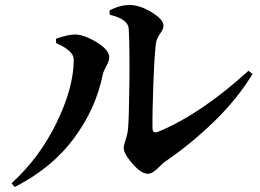

<svg xmlns="http://www.w3.org/2000/svg" viewBox="-20 -736 1040 768"><path d="M419 -677 418 -694Q459 -716 499 -716Q539 -716 586.5 -687Q634 -658 634 -633Q634 -620 620.5 -601.5Q607 -583 604 -564Q598 -523 593.5 -402.5Q589 -282 590 -224Q590 -200 613 -209Q784 -280 974 -453L990 -440Q931 -342 837.5 -251Q744 -160 641 -90Q633 -85 620 -71.5Q607 -58 595 -49.5Q583 -41 571 -41Q545 -41 510 -81Q475 -121 475 -144Q475 -155 482.5 -177Q490 -199 492 -220Q496 -260 497.5 -402.5Q499 -545 495 -621Q492 -660 419 -677ZM275 -498Q275 -533 204 -564V-581Q251 -598 281 -598Q318 -597 367.5 -566.5Q417 -536 417 -507Q417 -493 405 -471Q393 -449 391 -438Q364 -302 276 -183Q188 -64 39 12L26 -3Q137 -103 206 -244.5Q275 -386 275 -498Z"/></svg>

Font: Swei Spring CJKtc
Style: Bold
Weight: 700
Version: Version 1.021